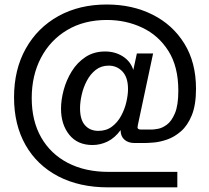

<svg xmlns="http://www.w3.org/2000/svg" viewBox="-20 -723 925 848"><path d="M458 104.5Q330.6 104.5 237.1 55.7Q143.6 6.8 92.8 -82.5Q42 -171.9 42 -293Q42 -416 93.8 -508.3Q145.5 -600.6 237.8 -651.9Q330.1 -703.1 451.7 -703.1Q564.5 -703.1 653.6 -658.4Q742.7 -613.8 794.2 -530.5Q845.7 -447.3 845.7 -331.1Q845.7 -259.3 827.1 -213.9Q808.6 -168.5 779.3 -143.1Q750 -117.7 718 -106.7Q686 -95.7 658.4 -93.5Q630.9 -91.3 615.7 -91.3H574.7Q546.4 -91.3 529.5 -106.2Q512.7 -121.1 512.7 -147.5Q512.7 -148.4 512.7 -148.4Q487.3 -113.8 455.3 -98.1Q423.3 -82.5 388.7 -82.5Q322.3 -82.5 285.9 -127.9Q249.5 -173.3 249.5 -243.2Q249.5 -281.7 261.2 -325.4Q272.9 -369.1 296.9 -408Q320.8 -446.8 357.7 -471.2Q394.5 -495.6 444.3 -495.6Q488.3 -495.6 522.5 -473.9Q556.6 -452.1 568.8 -414.1L584.5 -486.8H656.2L588.9 -170.9Q587.4 -163.6 587.4 -160.6Q587.4 -150.9 602.1 -150.9H652.3Q659.2 -150.9 677.7 -154.1Q696.3 -157.2 717 -172.4Q737.8 -187.5 752.7 -222.9Q767.6 -258.3 767.6 -322.8Q767.6 -428.7 723.9 -497.8Q680.2 -566.9 608.4 -600.8Q536.6 -634.8 452.1 -634.8Q351.1 -634.8 276.6 -590.3Q202.1 -545.9 161.1 -468Q120.1 -390.1 120.1 -290Q120.1 -189 161.9 -116Q203.6 -43 279.8 -3.4Q356 36.1 459 36.1H763.2V104.5ZM414.6 -145Q449.7 -145 474.6 -163.8Q499.5 -182.6 515.1 -211.7Q530.8 -240.7 538.1 -272.5Q545.4 -304.2 545.4 -329.6Q545.4 -380.9 521 -407Q496.6 -433.1 460 -433.1Q426.8 -433.1 402.8 -414.3Q378.9 -395.5 363.5 -366.2Q348.1 -336.9 340.8 -304.4Q333.5 -272 333.5 -244.6Q333.5 -194.3 355.5 -169.7Q377.4 -145 414.6 -145Z"/></svg>

Font: Schibsted Grotesk
Style: Regular
Weight: 400
Designer: Bakken & Baeck AS, Henrik Kongsvoll
Foundry: Schibsted ASA
Version: Version 1.100; ttfautohint (v1.8.4.7-5d5b);gftools[0.9.25]